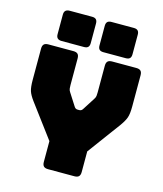

<svg xmlns="http://www.w3.org/2000/svg" viewBox="-135 -1047 975 1146"><g transform="rotate(15 352.5 -473.5)"><path d="M434 0H272Q253 0 244.5 -8.5Q236 -17 236 -36V-164L83 -369Q60 -400 52.5 -423Q45 -446 45 -492V-684Q45 -703 53.5 -711.5Q62 -720 81 -720H235Q254 -720 262.5 -711.5Q271 -703 271 -684V-520Q271 -510 272 -499Q273 -488 280 -478L326 -406Q331 -397 336.5 -393Q342 -389 350 -389H360Q368 -389 373.5 -393Q379 -397 384 -406L430 -478Q437 -488 438 -499Q439 -510 439 -520V-684Q439 -703 447.5 -711.5Q456 -720 475 -720H624Q643 -720 651.5 -711.5Q660 -703 660 -684V-492Q660 -446 652 -423Q644 -400 622 -369L470 -163V-36Q470 -17 461.5 -8.5Q453 0 434 0ZM548 -760H410Q393 -760 385 -768Q377 -776 377 -793V-914Q377 -931 385 -939Q393 -947 410 -947H548Q565 -947 573 -939Q581 -931 581 -914V-793Q581 -776 573 -768Q565 -760 548 -760ZM290 -760H152Q135 -760 126.5 -768Q118 -776 118 -793V-914Q118 -931 126.5 -939Q135 -947 152 -947H290Q307 -947 315 -939Q323 -931 323 -914V-793Q323 -776 315 -768Q307 -760 290 -760Z"/></g></svg>

Font: Bungee
Style: Regular
Weight: 400
Designer: David Jonathan Ross
Foundry: David Jonathan Ross
Version: Version 1.000;PS 1.0;hotconv 1.0.72;makeotf.lib2.5.5900